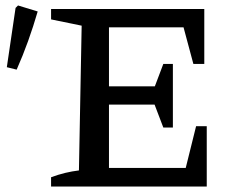

<svg xmlns="http://www.w3.org/2000/svg" viewBox="-20 -683 860 703"><path d="M698 -221H737V0H167V-34Q194 -44 219 -50Q244 -56 269 -59L279 -589L167 -612V-650H728V-449H688L652 -583H379V-367H547L578 -449H613V-216H578L546 -300H379V-68H660ZM41 -428 5 -437 37 -654 46 -663 118 -641Q102 -586 83 -533Q64 -480 41 -428Z"/></svg>

Font: Piazzolla Medium
Style: Regular
Weight: 500
Designer: Juan Pablo del Peral
Foundry: Huerta Tipografica
Version: Version 1.330